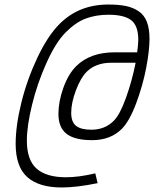

<svg xmlns="http://www.w3.org/2000/svg" viewBox="-20 -745 677 844"><path d="M409.2 60.1Q316.9 79.1 252 79.1Q150.9 79.1 99.9 33.4Q48.8 -12.2 48.8 -112.8Q48.8 -192.4 74 -294.2Q99.1 -396 144.5 -491.9Q189.9 -587.9 242.2 -640.1Q327.1 -725.1 456.1 -725.1Q502 -725.1 533.7 -718.5Q565.4 -711.9 589.8 -695.3Q614.3 -678.7 625.7 -648.7Q637.2 -618.7 637.2 -574.2Q637.2 -523.4 622.6 -446.5Q607.9 -369.6 578.6 -291Q549.3 -212.4 515.1 -178.2Q465.8 -128.9 384.8 -128.9Q308.6 -128.9 272.7 -156.7Q236.8 -184.6 236.8 -244.1Q236.8 -297.9 258.3 -358.4Q279.8 -418.9 314.9 -454.1Q376 -515.1 484.9 -515.1H583Q587.9 -551.8 587.9 -569.8Q587.9 -631.8 556.9 -656Q525.9 -680.2 457 -680.2Q402.3 -680.2 357.9 -663.8Q313.5 -647.5 269 -603Q225.1 -559.1 184.6 -469Q144 -378.9 121.1 -285.2Q98.1 -191.4 98.1 -127Q98.1 -41.5 140.9 -3.7Q183.6 34.2 270 34.2Q326.2 34.2 398.9 17.1ZM360.8 -429.2Q334.5 -402.8 313.7 -347.9Q293 -293 293 -249Q293 -208.5 314.5 -191.7Q335.9 -174.8 381.8 -174.8Q440.9 -174.8 480 -213.9Q507.3 -241.2 533.9 -315.4Q560.5 -389.6 576.2 -469.2H469.2Q400.9 -469.2 360.8 -429.2Z"/></svg>

Font: IntelOne Mono Light
Style: Italic
Weight: 300
Italic angle: -16°
Designer: Fred Shallcrass
Foundry: Frere-Jones Type LLC
Version: Version 1.200;hotconv 1.1.0;makeotfexe 2.6.0;FJTRelease1.2